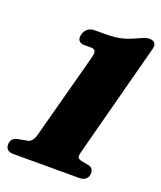

<svg xmlns="http://www.w3.org/2000/svg" viewBox="-143 -799 743 884"><g transform="rotate(20 228.5 -356.5)"><path d="M165 -583Q145 -583 137.2 -593.2Q129.5 -603.5 133 -620Q136 -638 149.2 -650.8Q162.5 -663.5 188.5 -663.5H235Q290.5 -663.5 323.2 -673Q356 -682.5 391 -699.5Q405.5 -706 415.8 -709.5Q426 -713 435 -713Q476 -713 465 -672.5L318.5 -116.5Q313.5 -99.5 315.5 -90.2Q317.5 -81 332.5 -77.5L372 -70Q395 -63.5 395 -39.5Q395 -20.5 383 -10.2Q371 0 351 0H27.5Q-9.5 0 -9.5 -34Q-9.5 -64 23 -71.5L70 -80Q93 -85 102.5 -118.5L215 -538.5Q222 -564.5 217.5 -573.8Q213 -583 196.5 -583Z"/></g></svg>

Font: Fraunces 72pt S050 Black
Style: Italic
Weight: 900
Italic angle: -16°
Version: Version 1.000; ttfautohint (v1.8.3)